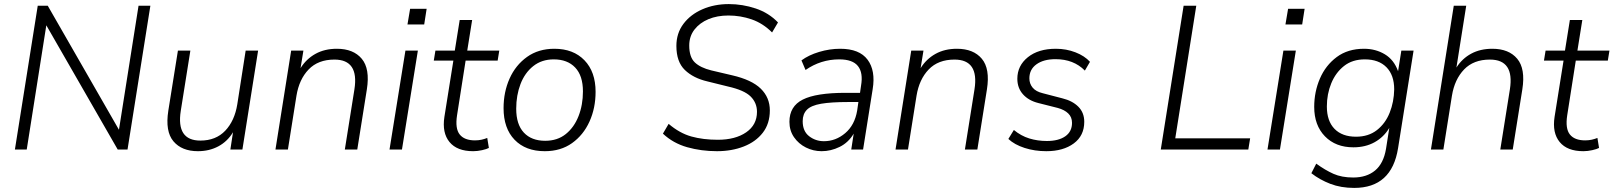

<svg xmlns="http://www.w3.org/2000/svg" viewBox="-20 -733 7908 941"><path d="M53 0 165 -705H214L563 -97L659 -705H717L605 0H557L207 -609L111 0Z M950 8Q871 8 830 -40.5Q789 -89 805 -191L852 -485H913L866 -190Q843 -44 962 -44Q1038 -44 1084 -92.5Q1130 -141 1143 -222L1184 -485H1245L1168 0H1109L1122 -85Q1095 -40 1050.5 -16Q1006 8 950 8Z M1330 0 1407 -485H1467L1453 -399Q1481 -444 1526 -469Q1571 -494 1631 -494Q1712 -494 1753 -445Q1794 -396 1778 -295L1731 0H1670L1717 -295Q1740 -441 1619 -441Q1539 -441 1492.5 -392.5Q1446 -344 1433 -264L1391 0Z M1977 -613 1990 -690H2071L2059 -613ZM1889 0 1967 -485H2028L1950 0Z M2299 8Q2220 8 2183 -37Q2146 -82 2158 -160L2202 -436H2106L2114 -485H2209L2233 -635H2294L2270 -485H2427L2419 -436H2262L2220 -168Q2210 -103 2233 -74Q2256 -45 2308 -45Q2326 -45 2341 -48.5Q2356 -52 2368 -57L2376 -8Q2365 -2 2342.5 3Q2320 8 2299 8Z M2650 8Q2556 8 2502 -48Q2448 -104 2448 -203Q2448 -282 2477.5 -348Q2507 -414 2563 -454Q2619 -494 2697 -494Q2790 -494 2844.5 -437.5Q2899 -381 2899 -283Q2899 -203 2869 -137Q2839 -71 2783.5 -31.5Q2728 8 2650 8ZM2652 -43Q2712 -43 2753 -76Q2794 -109 2815.5 -164Q2837 -219 2837 -285Q2837 -362 2799 -402Q2761 -442 2694 -442Q2635 -442 2593.5 -409Q2552 -376 2531 -321Q2510 -266 2510 -200Q2510 -123 2547.5 -83Q2585 -43 2652 -43Z M3494 8Q3417 8 3348 -11.5Q3279 -31 3229 -78L3257 -126Q3311 -80 3368.5 -64Q3426 -48 3498 -48Q3584 -48 3637 -84.5Q3690 -121 3690 -185Q3690 -229 3659 -260Q3628 -291 3548 -309L3447 -334Q3378 -350 3336.5 -390Q3295 -430 3295 -508Q3295 -570 3329.5 -616Q3364 -662 3422.5 -687.5Q3481 -713 3552 -713Q3619 -713 3683.5 -691.5Q3748 -670 3793 -623L3764 -574Q3719 -619 3664 -638Q3609 -657 3550 -657Q3495 -657 3452 -639Q3409 -621 3383.5 -588Q3358 -555 3358 -510Q3358 -453 3385.5 -427Q3413 -401 3466 -388L3568 -364Q3664 -342 3708.5 -298.5Q3753 -255 3753 -192Q3753 -127 3718.5 -82.5Q3684 -38 3625 -15Q3566 8 3494 8Z M4007 8Q3966 8 3930 -10Q3894 -28 3871.5 -60.5Q3849 -93 3849 -136Q3849 -212 3914.5 -245Q3980 -278 4124 -278H4195L4200 -313Q4211 -376 4185 -409Q4159 -442 4093 -442Q4003 -442 3928 -390L3908 -437Q3943 -463 3994.5 -478.5Q4046 -494 4098 -494Q4192 -494 4232 -440.5Q4272 -387 4257 -296L4210 0H4152L4164 -78Q4138 -34 4095 -13Q4052 8 4007 8ZM4018 -41Q4076 -41 4122.5 -80.5Q4169 -120 4181 -191L4187 -233H4138Q4053 -233 4004 -224.5Q3955 -216 3934.5 -195Q3914 -174 3914 -139Q3914 -90 3945.5 -65.5Q3977 -41 4018 -41Z M4369 0 4446 -485H4506L4492 -399Q4520 -444 4565 -469Q4610 -494 4670 -494Q4751 -494 4792 -445Q4833 -396 4817 -295L4770 0H4709L4756 -295Q4779 -441 4658 -441Q4578 -441 4531.5 -392.5Q4485 -344 4472 -264L4430 0Z M5108 8Q5051 8 5001.5 -8Q4952 -24 4922 -52L4949 -96Q4984 -67 5024.5 -54.5Q5065 -42 5111 -42Q5168 -42 5201 -65Q5234 -88 5234 -131Q5234 -159 5215.5 -177Q5197 -195 5164 -204L5069 -228Q5021 -240 4993.5 -271Q4966 -302 4966 -347Q4966 -411 5017.5 -452.5Q5069 -494 5155 -494Q5206 -494 5251 -476.5Q5296 -459 5322 -430L5297 -387Q5242 -443 5153 -443Q5095 -443 5060 -418Q5025 -393 5025 -349Q5025 -323 5041 -303.5Q5057 -284 5091 -276L5187 -251Q5236 -239 5265 -210Q5294 -181 5294 -136Q5294 -68 5242.5 -30Q5191 8 5108 8Z M5669 0 5781 -705H5843L5740 -55H6107L6098 0Z M6280 -613 6293 -690H6374L6362 -613ZM6192 0 6270 -485H6331L6253 0Z M6617 188Q6552 188 6500 168Q6448 148 6407 116L6431 69Q6475 101 6515.5 119Q6556 137 6612 137Q6678 137 6719.5 102.5Q6761 68 6773 -4L6789 -106Q6762 -61 6717 -36Q6672 -11 6613 -11Q6526 -11 6473.5 -65Q6421 -119 6421 -209Q6421 -283 6449 -348Q6477 -413 6531.5 -453.5Q6586 -494 6665 -494Q6722 -494 6767 -467Q6812 -440 6832 -384L6848 -485H6908L6832 -7Q6801 188 6617 188ZM6626 -63Q6687 -63 6728.5 -95.5Q6770 -128 6791 -181Q6812 -234 6813 -295Q6813 -365 6775 -403.5Q6737 -442 6669 -442Q6608 -442 6567 -409.5Q6526 -377 6504.5 -324.5Q6483 -272 6483 -211Q6483 -140 6520.5 -101.5Q6558 -63 6626 -63Z M6993 0 7105 -705H7166L7118 -402Q7146 -446 7190.5 -470Q7235 -494 7294 -494Q7375 -494 7416 -445Q7457 -396 7441 -295L7394 0H7333L7380 -295Q7403 -441 7282 -441Q7202 -441 7155.5 -392.5Q7109 -344 7096 -264L7054 0Z M7740 8Q7661 8 7624 -37Q7587 -82 7599 -160L7643 -436H7547L7555 -485H7650L7674 -635H7735L7711 -485H7868L7860 -436H7703L7661 -168Q7651 -103 7674 -74Q7697 -45 7749 -45Q7767 -45 7782 -48.5Q7797 -52 7809 -57L7817 -8Q7806 -2 7783.5 3Q7761 8 7740 8Z"/></svg>

Font: Nunito Sans Light
Style: Italic
Weight: 300
Italic angle: -9°
Designer: Vernon Adams
Foundry: Vernon Adams
Version: Version 3.006; ttfautohint (v1.8.3)